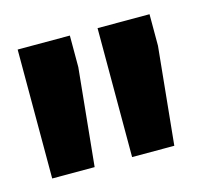

<svg xmlns="http://www.w3.org/2000/svg" viewBox="-55 -811 427 399"><g transform="rotate(-15 158.5 -611.5)"><path d="M125 -750.5V-682.6L104 -473.1H12.7V-750.5ZM296.4 -750.5V-682.6L275.4 -473.1H184.6V-750.5Z"/></g></svg>

Font: Vazirmatn UI FD Black
Style: Regular
Weight: 900
Designer: Saber Rastikerdar
Foundry: Saber Rastikerdar
Version: Version 33.003